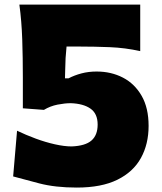

<svg xmlns="http://www.w3.org/2000/svg" viewBox="-20 -805 709 841"><path d="M316.4 16.6Q222.2 16.6 152.1 -1.7Q82 -20 37.6 -32.2L54.7 -232.4Q93.3 -213.9 136.2 -198Q179.2 -182.1 220.5 -172.9Q261.7 -163.6 293.9 -163.6Q354 -166 380.9 -189.7Q407.7 -213.4 407.7 -259.3Q407.7 -307.1 376.5 -329.1Q345.2 -351.1 290 -353Q264.2 -353 231.9 -346.7Q199.7 -340.3 172.4 -323.7L80.1 -330.6V-466.3Q80.1 -551.8 77.4 -632.1Q74.7 -712.4 64.9 -784.7H594.2V-581.1Q527.8 -595.7 460.7 -598.4Q393.6 -601.1 327.6 -601.1H271.5Q266.1 -551.3 265.6 -499.5L264.6 -461.9H280.3Q306.6 -475.6 337.2 -483.6Q367.7 -491.7 403.3 -491.7Q466.8 -491.7 518.3 -465.1Q569.8 -438.5 600.3 -385.5Q630.9 -332.5 630.9 -253.4Q630.9 -173.8 597.2 -112.8Q563.5 -51.8 493.9 -17.6Q424.3 16.6 316.4 16.6Z"/></svg>

Font: Pinar DS4 ExtraBold
Style: Regular
Weight: 800
Designer: Amin Abedi
Version: Version 3.000